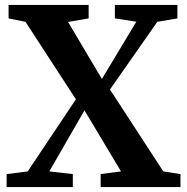

<svg xmlns="http://www.w3.org/2000/svg" viewBox="-20 -763 762 783"><path d="M93 -64 289.5 -358 84 -674 15 -688V-743H341.5V-688L257.5 -673.5L395.5 -441L536 -674.5L448.5 -688V-743H703.5V-688L621.5 -674L428.5 -398L646 -64L716 -53V0H390.5V-53L473.5 -64L324.5 -313L181 -64L277 -53V0H7V-53Z"/></svg>

Font: Merriweather Text Regular
Style: Bold
Weight: 700
Designer: Eben Sorkin
Foundry: Eben Sorkin
Version: Version 2.100; ttfautohint (v1.7.19-72a1) -l 8 -r 50 -G 200 